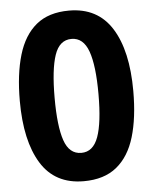

<svg xmlns="http://www.w3.org/2000/svg" viewBox="-53 -769 656 824"><g transform="rotate(-5 275.5 -357.5)"><path d="M275 10Q151 10 91 -87.5Q31 -185 31 -357Q31 -472 55.5 -554.5Q80 -637 133.5 -681Q187 -725 275 -725Q398 -725 459 -628Q520 -531 520 -357Q520 -242 495.5 -160Q471 -78 417 -34Q363 10 275 10ZM275 -112Q326 -112 348 -173Q370 -234 370 -357Q370 -480 348 -541.5Q326 -603 275 -603Q223 -603 202 -541Q181 -479 181 -357Q181 -235 202 -173.5Q223 -112 275 -112Z"/></g></svg>

Font: Noto Sans Gurmukhi
Style: Bold
Weight: 700
Designer: Jelle Bosma - Monotype Design Team
Foundry: Monotype Imaging Inc.
Version: Version 2.004; ttfautohint (v1.8.4.7-5d5b)